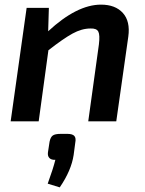

<svg xmlns="http://www.w3.org/2000/svg" viewBox="-20 -524 627 829"><path d="M191 -490 188 -389Q312 -504 416 -504Q478 -504 510.5 -468Q543 -432 534 -366L482 0H361L407 -332Q412 -373 404.5 -387.5Q397 -402 371 -401Q333 -401 293 -379Q253 -357 189 -307L147 0H26L95 -490ZM242 54H271Q293 54 301 63Q309 72 305 92L298 145Q288 212 238 285L186 269Q210 203 219 166Q202 167 193.5 158.5Q185 150 187 134L194 88Q198 68 208 61Q218 54 242 54Z"/></svg>

Font: Exo 2.0 Semi Bold
Style: Italic
Weight: 600
Italic angle: -8°
Designer: Natanael Gama
Version: Version 1.001;PS 001.001;hotconv 1.0.70;makeotf.lib2.5.58329